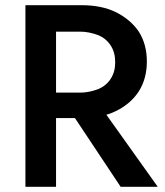

<svg xmlns="http://www.w3.org/2000/svg" viewBox="-20 -720 635 740"><path d="M350 -334H223L445 0H588ZM196 -700H78V0H196ZM294 -700H148V-598H289Q323 -598 360 -584Q390 -571 407 -544Q424 -518 424 -480Q424 -443 407 -417Q391 -391 360 -377Q323 -363 289 -363H148V-265H294Q372 -265 427 -292Q484 -320 515 -368Q546 -417 546 -483Q546 -549 515 -598Q484 -644 427 -673Q372 -700 294 -700Z"/></svg>

Font: NM-font
Style: Medium
Weight: 500
Designer: ""
Foundry: ""
Version: ""